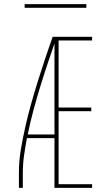

<svg xmlns="http://www.w3.org/2000/svg" viewBox="-20 -914 540 934"><path d="M72 0V-74Q72 -131 81.5 -187Q91 -243 103.5 -298.5Q116 -354 131.5 -409Q147 -464 164 -518.5Q181 -573 199 -627Q217 -681 236 -735H245V-732L254 -729Q234 -671 214.5 -613Q195 -555 177 -496.5Q159 -438 143 -379Q127 -320 115 -260H245V-242H111Q103 -200 97 -158Q91 -116 91 -74V0ZM245 0V-735H428V-717H265V-391H424V-373H265V-18H428V0ZM100 -876V-894H400V-876Z"/></svg>

Font: Zed Mono Thin
Style: Regular
Weight: 100
Monospace: yes
Designer: Belleve Invis
Foundry: Belleve Invis
Version: Version 1.0.0; ttfautohint (v1.8.4)